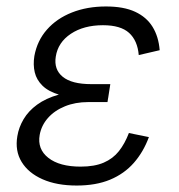

<svg xmlns="http://www.w3.org/2000/svg" viewBox="-20 -570 560 600"><path d="M219.7 9.8Q157.2 9.8 113 -9.8Q68.8 -29.3 47.6 -64Q26.4 -98.6 34.2 -144.5Q38.6 -171.9 53.7 -197.5Q68.8 -223.1 95.9 -242.9Q123 -262.7 163.6 -274.4Q204.1 -286.1 259.3 -286.1H321.3L315.9 -251H255.4Q215.3 -251 182.9 -237.8Q150.4 -224.6 129.9 -201.4Q109.4 -178.2 104 -148.4Q96.2 -104 131.1 -76.7Q166 -49.3 231.9 -49.3Q275.4 -49.3 304.2 -61.8Q333 -74.2 351.6 -97.7Q370.1 -121.1 382.8 -154.3L445.3 -141.6Q428.2 -95.2 398.2 -61Q368.2 -26.9 324 -8.5Q279.8 9.8 219.7 9.8ZM256.3 -263.2Q202.1 -263.2 167 -273.4Q131.8 -283.7 113 -302Q94.2 -320.3 88.6 -344Q83 -367.7 87.4 -395Q96.2 -442.9 126.7 -477.5Q157.2 -512.2 204.8 -531Q252.4 -549.8 311 -549.8Q366.7 -549.8 402.3 -533.2Q438 -516.6 456.8 -486.1Q475.6 -455.6 479 -413.1L413.6 -397.9Q409.7 -443.4 383.3 -467.3Q356.9 -491.2 301.8 -491.2Q241.7 -491.2 201.4 -464.4Q161.1 -437.5 154.3 -393.1Q147.9 -353 176 -330.1Q204.1 -307.1 265.1 -307.1H324.7L317.9 -263.2Z"/></svg>

Font: Inter 16pt Light
Style: Italic
Weight: 300
Italic angle: -9.3988°
Version: Version 4.001;git-66647c0bb